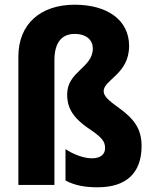

<svg xmlns="http://www.w3.org/2000/svg" viewBox="-20 -785 649 815"><path d="M528 -590C528 -702 433 -765 297 -765C153 -765 58 -684 58 -545V0H211V-529C211 -603 241 -641 297 -641C348 -641 374 -614 374 -579C374 -497 265 -482 265 -384C265 -336 281 -292 353 -242C414 -201 426 -185 426 -156C426 -130 407 -113 370 -113C335 -113 291 -130 258 -152V-19C298 3 343 10 395 10C515 10 581 -50 581 -165C581 -239 548 -281 486 -326C440 -359 420 -377 420 -398C420 -447 528 -470 528 -590Z"/></svg>

Font: Noto Sans Lao Looped Condensed ExtraBold
Style: Regular
Weight: 800
Width: 3
Designer: Mark Frömberg, Ben Mitchell
Foundry: The Fontpad Ltd
Version: Version 1.002